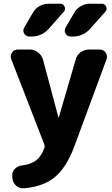

<svg xmlns="http://www.w3.org/2000/svg" viewBox="-20 -787 604 1035"><path d="M465 -767H529Q545 -767 552 -751.5Q559 -736 548 -724L466 -632Q428 -590 372 -590H362Q343 -590 333.5 -606Q324 -622 334 -639L380 -718Q393 -741 416 -754Q439 -767 465 -767ZM305 -767Q321 -767 328 -751.5Q335 -736 324 -724L243 -632Q205 -590 149 -590H139Q120 -590 110.5 -606Q101 -622 111 -639L157 -718Q170 -741 193 -754Q216 -767 242 -767ZM219 -8 41 -467Q33 -486 44.5 -503Q56 -520 77 -520H141Q165 -520 185 -504.5Q205 -489 212 -465L295 -154Q295 -153 296 -153Q297 -153 297 -154L388 -466Q394 -490 414.5 -505Q435 -520 461 -520H517Q538 -520 549.5 -503Q561 -486 554 -467L379 7Q337 117 275.5 168Q214 219 109 228Q85 230 67 214Q49 198 47 174L46 164Q43 142 58.5 125Q74 108 97 105Q148 99 176 76.5Q204 54 220 8Q222 1 219 -8Z"/></svg>

Font: Rounded Mplus 1c ExtraBold
Style: Regular
Weight: 800
Version: Version 1.059.20150529